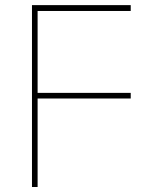

<svg xmlns="http://www.w3.org/2000/svg" viewBox="-20 -748 609 768"><path d="M107.9 0V-727.5H502.9V-704.1H130.4V-376.5H502.9V-354H130.4V0Z"/></svg>

Font: Inter 17pt Thin
Style: Regular
Weight: 250
Version: Version 4.001;git-66647c0bb